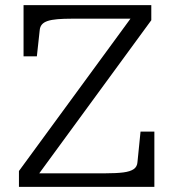

<svg xmlns="http://www.w3.org/2000/svg" viewBox="-20 -730 679 750"><path d="M260 -657Q228 -657 204.5 -655Q181 -653 166 -648Q151 -643 143.5 -634Q136 -625 135 -611L124 -510H72V-710H571V-651L110 -21L98 -53H392Q435 -53 462 -56.5Q489 -60 502.5 -69.5Q516 -79 517 -97L529 -216H583V0H54V-62L505 -678L521 -657Z"/></svg>

Font: Roboto Serif 20pt Light
Style: Regular
Weight: 300
Version: Version 1.008